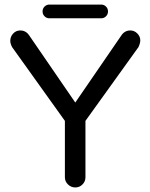

<svg xmlns="http://www.w3.org/2000/svg" viewBox="-20 -822 664 848"><path d="M168 -771.5Q168 -784.2 176.8 -793Q185.5 -801.8 198.2 -801.8H426.8Q439.5 -801.8 448.2 -793Q457 -784.2 457 -771.5Q457 -758.8 448.2 -750Q439.5 -741.2 426.8 -741.2H198.2Q185.5 -741.2 176.8 -750Q168 -758.8 168 -771.5ZM266.6 -39.1V-288.1L33.2 -614.3Q25.4 -629.9 25.4 -641.6Q25.4 -660.2 38.1 -673.8Q50.8 -687.5 69.3 -687.5Q94.7 -687.5 109.4 -665L312.5 -369.1L515.6 -665Q530.3 -687.5 555.7 -687.5Q573.2 -687.5 586.4 -674.3Q599.6 -661.1 599.6 -643.6Q599.6 -631.8 591.8 -614.3L357.4 -288.1V-39.1Q357.4 -20.5 344.2 -7.3Q331.1 5.9 312.5 5.9Q293.9 5.9 280.3 -7.3Q266.6 -20.5 266.6 -39.1Z"/></svg>

Font: jf-openhuninn-1.0
Style: Regular
Weight: 400
Designer: [Kosugi Maru]
      Designed by Motoya company      

      [Varela Round]
      Joe Prince(Latin component); Avraham Co
Foundry: justfont CO.,LTD.
Version: 1.0